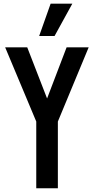

<svg xmlns="http://www.w3.org/2000/svg" viewBox="-20 -1002 500 1022"><path d="M173 0V-355L7.5 -750H125L248 -433H213.5L334.5 -750H452L288 -355V0ZM188.5 -810.5 249.5 -982.5H365L270.5 -810.5Z"/></svg>

Font: Mohave Light SemiBold
Style: Regular
Weight: 600
Version: Version 2.003